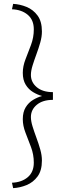

<svg xmlns="http://www.w3.org/2000/svg" viewBox="-20 -768 338 994"><path d="M155 74Q155 32 140.5 -6.5Q126 -45 112 -81Q98 -117 98 -151Q98 -188 113 -212.5Q128 -237 151.5 -251Q175 -265 198 -271Q175 -277 151.5 -291Q128 -305 113 -329.5Q98 -354 98 -391Q98 -425 112 -461Q126 -497 140.5 -535.5Q155 -574 155 -616Q155 -665 123.5 -691.5Q92 -718 42 -720L48 -748Q84 -746 118 -732Q152 -718 174.5 -687.5Q197 -657 197 -605Q197 -578 188.5 -548Q180 -518 168.5 -487Q157 -456 148.5 -428.5Q140 -401 140 -380Q140 -342 170.5 -316.5Q201 -291 254 -291V-251Q201 -251 170.5 -225.5Q140 -200 140 -162Q140 -141 148.5 -113.5Q157 -86 168.5 -55Q180 -24 188.5 6Q197 36 197 63Q197 115 174.5 145.5Q152 176 118 190Q84 204 48 206L42 178Q92 176 123.5 149.5Q155 123 155 74Z"/></svg>

Font: Livvic ExtraLight
Style: Regular
Weight: 275
Designer: Jacques Le Bailly, Baron von Fonthausen
Version: Version 1.001; ttfautohint (v1.8.2)